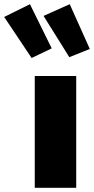

<svg xmlns="http://www.w3.org/2000/svg" viewBox="-124 -897 449 917"><path d="M240 0H42V-534H240ZM123 -666 27 -620 -104 -816 19 -877ZM305 -663 207 -624 84 -821 209 -877Z"/></svg>

Font: FiraGO Heavy
Style: Regular
Weight: 900
Designer: bBox Type
Foundry: bBox Type GmbH
Version: Version 1.001